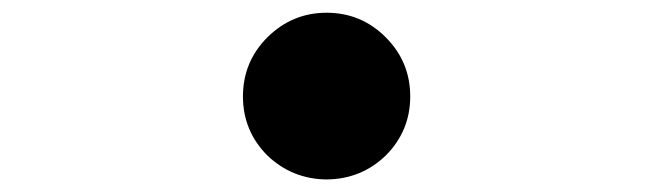

<svg xmlns="http://www.w3.org/2000/svg" viewBox="-20 -534 1040 306"><path d="M633.8 -380.4Q633.8 -325.2 594.7 -286.1Q555.7 -248.5 500.5 -248Q445.8 -248.5 406.2 -286.1Q367.2 -325.2 367.2 -380.4Q367.2 -435.5 406.2 -474.6Q445.8 -513.7 500.5 -513.7Q555.7 -513.7 594.7 -474.6Q633.8 -435.5 633.8 -380.4Z"/></svg>

Font: Droid Sans
Style: Regular
Weight: 400
Foundry: Ascender Corporation
Version: Version 1.00 build 114